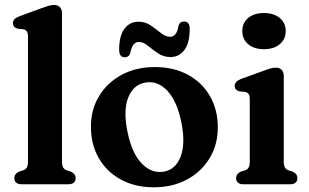

<svg xmlns="http://www.w3.org/2000/svg" viewBox="-20 -764 1280 796"><path d="M237 -709.5V-95.5Q237 -77.5 242 -69.5Q247 -61.5 256 -58L272.5 -53Q293.5 -43.5 293.5 -26Q293.5 0 262 0H71Q39.5 0 39.5 -26Q39.5 -43.5 60 -53L77 -58Q86.5 -61.5 91.2 -69.5Q96 -77.5 96 -95.5V-612Q96 -627.5 91.2 -634Q86.5 -640.5 77.5 -642.5L53 -645Q33.5 -651 33.5 -668Q33.5 -686.5 60.5 -696.5L149 -729Q168.5 -736 181 -739.8Q193.5 -743.5 204 -743.5Q220 -743.5 228.5 -734.2Q237 -725 237 -709.5Z M622.5 -486Q700 -486 758.8 -454.2Q817.5 -422.5 850.2 -366Q883 -309.5 883 -235.5Q883 -164.5 849.2 -108.5Q815.5 -52.5 755.8 -20Q696 12.5 617.5 12.5Q540 12.5 481.2 -19.5Q422.5 -51.5 389.8 -108Q357 -164.5 357 -239Q357 -309.5 390.5 -365.2Q424 -421 484 -453.5Q544 -486 622.5 -486ZM660 -52.5Q708.5 -61.5 729 -115Q749.5 -168.5 732 -256.5Q713.5 -346.5 672.8 -388.8Q632 -431 581.5 -421.5Q532.5 -412.5 511.5 -359.5Q490.5 -306.5 508.5 -217.5Q527 -127.5 568.2 -85.5Q609.5 -43.5 660 -52.5ZM687 -527.5Q658 -527.5 635.2 -543Q612.5 -558.5 593.2 -574.2Q574 -590 556 -590Q528 -590 520.5 -545Q515 -526.5 497 -526.5Q474 -526.5 474 -558.5Q474 -615.5 496 -644.8Q518 -674 553.5 -674Q583 -674 605.5 -658.2Q628 -642.5 647.2 -627Q666.5 -611.5 685 -611.5Q713 -611.5 720 -657Q725.5 -675 743.5 -675Q766.5 -675 766.5 -643.5Q766.5 -586 744.5 -556.8Q722.5 -527.5 687 -527.5Z M1074 -560Q1033.5 -560 1009 -580.8Q984.5 -601.5 984.5 -635.5Q984.5 -669 1009 -689.5Q1033.5 -710 1074 -710Q1115 -710 1139.8 -689.5Q1164.5 -669 1164.5 -635.5Q1164.5 -601.5 1139.8 -580.8Q1115 -560 1074 -560ZM1156.5 -449.5V-95.5Q1156.5 -77.5 1161.5 -69.5Q1166.5 -61.5 1175.5 -58L1192 -53Q1213 -43.5 1213 -26Q1213 0 1181.5 0H990.5Q959 0 959 -26Q959 -43.5 979.5 -53L996.5 -58Q1006 -61.5 1010.8 -69.5Q1015.5 -77.5 1015.5 -95.5V-352Q1015.5 -367.5 1010.8 -374Q1006 -380.5 997 -383L972.5 -385Q953 -391 953 -408Q953 -426.5 980 -437L1068.5 -469Q1088 -476.5 1100.5 -480Q1113 -483.5 1123.5 -483.5Q1139.5 -483.5 1148 -474.2Q1156.5 -465 1156.5 -449.5Z"/></svg>

Font: Fraunces 9pt Soft SemiBold
Style: Regular
Weight: 600
Version: Version 1.000;[b76b70a41]